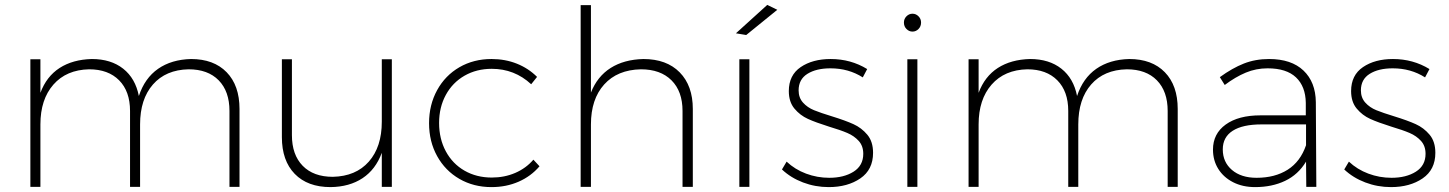

<svg xmlns="http://www.w3.org/2000/svg" viewBox="-20 -763 5917 784"><path d="M958 -318V0H917V-310Q917 -390 873 -435Q829 -480 750 -480Q657 -478 604.5 -418Q552 -358 552 -255V0H511V-310Q511 -390 466.5 -435Q422 -480 344 -480Q251 -478 198 -417.5Q145 -357 145 -255V0H104V-521H145V-384Q170 -451 223.5 -485.5Q277 -520 355 -522Q433 -522 483 -482.5Q533 -443 547 -371Q571 -444 625.5 -482Q680 -520 760 -522Q853 -522 905.5 -468Q958 -414 958 -318Z M1580 -521V0H1539V-139Q1514 -71 1460.5 -35.5Q1407 0 1330 1Q1236 1 1183.5 -53Q1131 -107 1131 -203V-521H1172V-211Q1172 -131 1216 -86Q1260 -41 1339 -41Q1433 -43 1486 -103Q1539 -163 1539 -266V-521Z M1988 -482Q1926 -482 1877 -454Q1828 -426 1800.5 -375.5Q1773 -325 1773 -261Q1773 -196 1800.5 -145Q1828 -94 1877 -66Q1926 -38 1988 -38Q2040 -38 2084 -57Q2128 -76 2158 -111L2183 -84Q2148 -43 2097.5 -21Q2047 1 1987 1Q1914 1 1856 -32.5Q1798 -66 1765 -125.5Q1732 -185 1732 -260Q1732 -335 1765 -395Q1798 -455 1856 -488.5Q1914 -522 1987 -522Q2043 -522 2090.5 -503Q2138 -484 2173 -449L2149 -419Q2081 -482 1988 -482Z M2809 -318V0H2767V-310Q2767 -390 2722 -435Q2677 -480 2597 -480Q2501 -478 2447 -418Q2393 -358 2393 -255V0H2351V-742H2393V-385Q2419 -451 2473.5 -485.5Q2528 -520 2607 -522Q2702 -522 2755.5 -467.5Q2809 -413 2809 -318Z M2999 -521H3040V0H2999ZM3113 -743 3154 -723 3027 -620 2985 -627Z M3371 -484Q3313 -484 3277 -461.5Q3241 -439 3241 -394Q3241 -364 3259 -344Q3277 -324 3304 -313Q3331 -302 3377 -288Q3432 -271 3465 -256Q3498 -241 3521.5 -213Q3545 -185 3545 -139Q3545 -70 3493 -34.5Q3441 1 3364 1Q3309 1 3259 -18Q3209 -37 3173 -71L3192 -103Q3226 -71 3271.5 -54Q3317 -37 3366 -37Q3426 -37 3465.5 -62Q3505 -87 3505 -135Q3505 -167 3486.5 -187.5Q3468 -208 3440 -220Q3412 -232 3365 -246Q3311 -263 3279 -277.5Q3247 -292 3224 -319.5Q3201 -347 3201 -391Q3201 -456 3249.5 -489Q3298 -522 3372 -522Q3454 -522 3521 -481L3503 -447Q3445 -484 3371 -484Z M3685 -521H3726V0H3685ZM3741 -671Q3741 -655 3730.5 -644.5Q3720 -634 3706 -634Q3692 -634 3681.5 -644.5Q3671 -655 3671 -671Q3671 -686 3681.5 -696.5Q3692 -707 3706 -707Q3720 -707 3730.5 -696.5Q3741 -686 3741 -671Z M4789 -318V0H4748V-310Q4748 -390 4704 -435Q4660 -480 4581 -480Q4488 -478 4435.5 -418Q4383 -358 4383 -255V0H4342V-310Q4342 -390 4297.5 -435Q4253 -480 4175 -480Q4082 -478 4029 -417.5Q3976 -357 3976 -255V0H3935V-521H3976V-384Q4001 -451 4054.5 -485.5Q4108 -520 4186 -522Q4264 -522 4314 -482.5Q4364 -443 4378 -371Q4402 -444 4456.5 -482Q4511 -520 4591 -522Q4684 -522 4736.5 -468Q4789 -414 4789 -318Z M5314 0 5313 -103Q5281 -50 5227.5 -24.5Q5174 1 5105 1Q5054 1 5015 -19Q4976 -39 4954.5 -73.5Q4933 -108 4933 -152Q4933 -217 4985 -254.5Q5037 -292 5127 -292H5312V-343Q5311 -410 5272 -447Q5233 -484 5156 -484Q5109 -484 5067 -466.5Q5025 -449 4981 -416L4961 -448Q5012 -485 5059 -503.5Q5106 -522 5162 -522Q5253 -522 5302.5 -475Q5352 -428 5353 -346L5355 0ZM5313 -170V-255H5131Q5054 -255 5013.5 -229Q4973 -203 4973 -153Q4973 -101 5010.5 -69Q5048 -37 5111 -37Q5186 -37 5238 -70Q5290 -103 5313 -170Z M5667 -484Q5609 -484 5573 -461.5Q5537 -439 5537 -394Q5537 -364 5555 -344Q5573 -324 5600 -313Q5627 -302 5673 -288Q5728 -271 5761 -256Q5794 -241 5817.5 -213Q5841 -185 5841 -139Q5841 -70 5789 -34.5Q5737 1 5660 1Q5605 1 5555 -18Q5505 -37 5469 -71L5488 -103Q5522 -71 5567.5 -54Q5613 -37 5662 -37Q5722 -37 5761.5 -62Q5801 -87 5801 -135Q5801 -167 5782.5 -187.5Q5764 -208 5736 -220Q5708 -232 5661 -246Q5607 -263 5575 -277.5Q5543 -292 5520 -319.5Q5497 -347 5497 -391Q5497 -456 5545.5 -489Q5594 -522 5668 -522Q5750 -522 5817 -481L5799 -447Q5741 -484 5667 -484Z"/></svg>

Font: Argentum Sans ExtraLight
Style: Regular
Weight: 275
Designer: Julieta Ulanovsky (Modified by Cristiano Sobral)
Foundry: Julieta Ulanovsky
Version: Version 1.000; ttfautohint (v1.5.65-e2d9)